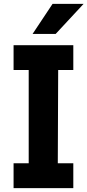

<svg xmlns="http://www.w3.org/2000/svg" viewBox="-20 -970 451 990"><path d="M148 -795 251 -950H411L267 -795ZM50 0V-128H128V-609H50V-737H358V-609H280L278 -128H358V0Z"/></svg>

Font: Tomorrow SemiBold
Style: Regular
Weight: 600
Designer: Tony de Marco, Monica Rizzolli
Foundry: Just in Type
Version: Version 2.002